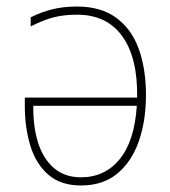

<svg xmlns="http://www.w3.org/2000/svg" viewBox="-20 -558 521 588"><path d="M216 -538Q289 -538 336 -503.5Q383 -469 405 -408Q427 -347 427 -267Q427 -189 405.5 -126.5Q384 -64 340 -27Q296 10 228 10Q166 10 128 -23Q90 -56 73 -111.5Q56 -167 56 -233V-259H400Q402 -381 354.5 -447Q307 -513 216 -513Q176 -513 144.5 -505Q113 -497 74 -477V-505Q106 -521 140 -529.5Q174 -538 216 -538ZM82 -234Q81 -171 96.5 -121.5Q112 -72 145 -43.5Q178 -15 228 -15Q301 -15 346.5 -70.5Q392 -126 399 -234Z"/></svg>

Font: Noto Sans SemiCondensed Thin
Style: Regular
Weight: 100
Width: 4
Designer: Monotype Design Team
Foundry: Monotype Imaging Inc.
Version: Version 2.013; ttfautohint (v1.8.4.7-5d5b)